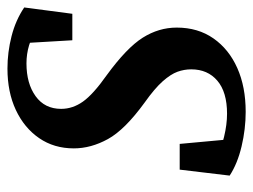

<svg xmlns="http://www.w3.org/2000/svg" viewBox="-102 -562 679 515"><g transform="rotate(-90 237.5 -304.5)"><path d="M24 -28 40 -162H109L122 -21L69 -65Q95 -51 128 -43Q161 -35 190 -35Q248 -35 278.5 -61Q309 -87 309 -131Q309 -150 302.5 -168Q296 -186 277 -207.5Q258 -229 220 -256Q147 -309 122 -354.5Q97 -400 97 -446Q97 -499 124.5 -539Q152 -579 200 -601.5Q248 -624 311 -624Q355 -624 398 -613Q441 -602 475 -579L458 -450H387L379 -586L426 -540Q397 -559 373.5 -566Q350 -573 325 -573Q271 -573 237 -548.5Q203 -524 203 -480Q203 -449 222.5 -421.5Q242 -394 293 -358Q367 -304 394 -261Q421 -218 421 -170Q421 -113 392 -71.5Q363 -30 312.5 -7.5Q262 15 195 15Q149 15 102.5 4Q56 -7 24 -28Z"/></g></svg>

Font: Lisu Bosa Black
Style: Italic
Weight: 900
Italic angle: -19°
Designer: David Morse, Annie Olsen, Victor Gaultney, Frank Grießhammer (Latin)
Foundry: SIL International
Version: Version 2.000